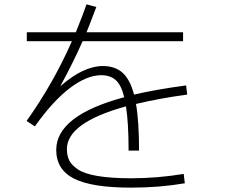

<svg xmlns="http://www.w3.org/2000/svg" viewBox="-20 -826 1040 881"><path d="M828 15Q711 35 582 35Q401 35 319.5 -6.5Q238 -48 238 -138Q238 -296 550 -380Q536 -437 510.5 -459Q485 -481 445 -481Q378 -481 299.5 -421Q221 -361 140 -246L102 -271Q225 -444 310 -637H103V-678H328Q362 -762 377 -806L422 -794Q388 -704 377 -678H820V-637H359Q317 -541 258 -433L259 -432Q363 -523 452 -523Q508 -523 542.5 -492Q577 -461 595 -392Q698 -416 834 -434L839 -392Q713 -375 604 -349Q618 -271 618 -135H570Q570 -263 558 -338Q287 -263 287 -142Q287 -112 297.5 -90.5Q308 -69 337 -49Q366 -29 427.5 -18.5Q489 -8 582 -8Q702 -8 823 -28Z"/></svg>

Font: M PLUS 1p Light
Style: Regular
Weight: 300
Version: Version 1.061